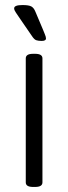

<svg xmlns="http://www.w3.org/2000/svg" viewBox="-20 -738 270 760"><path d="M111 2Q82 2 82 -16V-507Q82 -525 111 -525H119Q148 -525 148 -507V-16Q148 2 119 2ZM145 -576Q131 -576 123 -579Q115 -582 106 -596L62 -660Q50 -678 43 -688Q36 -698 36 -705Q36 -718 69 -718Q94 -718 104 -712.5Q114 -707 120 -692L150 -621Q153 -613 157.5 -602.5Q162 -592 162 -586Q162 -576 145 -576Z"/></svg>

Font: Asap Condensed Light
Style: Regular
Weight: 300
Width: 3
Designer: Pablo Cosgaya
Foundry: Omnibus-Type
Version: Version 3.001; ttfautohint (v1.8.4.7-5d5b)